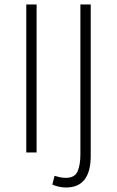

<svg xmlns="http://www.w3.org/2000/svg" viewBox="-20 -679 521 855"><path d="M97 0V-659H143V0ZM274 156Q257 156 240.5 152Q224 148 213 143L223 104Q232 107 245.5 110Q259 113 273 113Q313 113 325.5 84Q338 55 338 9V-659H384V15Q384 156 274 156Z"/></svg>

Font: Giro Light
Style: Regular
Weight: 300
Designer: Paul D. Hunt
Foundry: Adobe Systems Incorporated
Version: Version 1.000;PS 1.0;hotconv 1.0.88;makeotf.lib2.5.647800